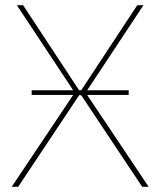

<svg xmlns="http://www.w3.org/2000/svg" viewBox="-20 -720 618 740"><path d="M102 -354H262L25 0H50L285 -353H293L528 0H553L316 -354H476V-372H316L533 -700H509L293 -372H285L69 -700H45L262 -372H102Z"/></svg>

Font: Fixel Text Thin
Style: Regular
Weight: 100
Width: 4
Designer: AlfaBravo + MacPaw
Foundry: Kyrylo Tkachov, Marchela Mozhyna, Serhii Makarenko, Maria Weinstein, Zakhar Kryvoshyya
Version: Version 1.211